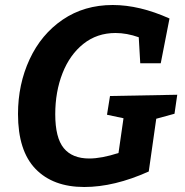

<svg xmlns="http://www.w3.org/2000/svg" viewBox="-20 -736 739 768"><path d="M689 -357 678 -281 605 -261 575 -50Q437 12 317 12Q192 12 122 -60.5Q52 -133 52 -280Q52 -399 98.5 -499Q145 -599 231 -657.5Q317 -716 431 -716Q538 -716 658 -662L623 -483H541L535 -587Q487 -604 442 -604Q368 -604 313.5 -560.5Q259 -517 230 -443Q201 -369 201 -279Q201 -185 235 -143.5Q269 -102 337 -102Q386 -102 454 -124L474 -263L408 -277L420 -352Z"/></svg>

Font: Bitter Pro
Style: Bold Italic
Weight: 700
Italic angle: -9°
Designer: Sol Matas, and Bitter project Authors
Foundry: Sol Matas
Version: Version 1.010